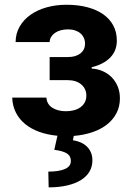

<svg xmlns="http://www.w3.org/2000/svg" viewBox="-20 -573 567 823"><path d="M32.3 -154.5H179Q179.7 -141 185.9 -130.1Q192.1 -119.3 203.1 -111.9Q214.1 -104.4 229.4 -100.3Q244.7 -96.2 262.8 -96.2Q281.2 -96.2 297.2 -100.5Q313.2 -104.8 324.9 -113.3Q336.6 -121.8 343.4 -134.2Q350.1 -146.7 350.1 -163Q350.1 -177.9 344.5 -190Q338.8 -202.1 328.5 -210.9Q318.2 -219.8 303.6 -224.6Q289.1 -229.4 271.3 -229.4H192.8V-328.5H271.3Q289.1 -328.5 302.6 -332.7Q316.1 -337 325.5 -344.6Q334.9 -352.3 339.7 -362.7Q344.5 -373.2 344.5 -385.7Q344.5 -399.5 339.3 -410.7Q334.2 -421.9 324.8 -430Q315.3 -438.2 301.8 -442.6Q288.4 -447.1 271.7 -447.1Q254.6 -447.1 240.4 -443.2Q226.2 -439.3 215.7 -432Q205.3 -424.7 199.2 -414.8Q193.2 -404.8 192.8 -392.8H46.9Q47.2 -429.7 64.3 -459.2Q81.3 -488.6 110.6 -509.4Q139.9 -530.2 179.5 -541.4Q219.1 -552.6 264.9 -552.6Q315 -552.6 354.9 -541.9Q394.9 -531.2 422.9 -511.4Q451 -491.5 465.9 -463.1Q480.8 -434.7 480.8 -398.8Q480.8 -355.1 452.4 -326.2Q424 -297.2 372.9 -284.8V-279.1Q398.1 -277.7 420.1 -268.1Q442.1 -258.5 458.5 -242Q474.8 -225.5 484.4 -202.6Q494 -179.7 494 -151.3Q494 -116.5 479.4 -88.2Q464.8 -60 438.7 -39.4Q412.6 -18.8 376.2 -6.4Q339.8 6 296.2 9.6L292.6 28.1Q310.7 30.9 326 37.6Q341.3 44.4 352.5 55.2Q363.6 66.1 369.9 81Q376.1 95.9 376.1 114.3Q376.1 141 363.6 162.3Q351.2 183.6 327.1 198.7Q302.9 213.8 268.1 221.9Q233.3 230.1 188.6 230.1L187.1 162.6Q231.9 162.6 257.5 151.8Q283 141 283.7 118.3Q284.4 96.2 267.2 85Q250 73.9 212.7 69.2L226.2 8.9Q184.3 5 149.3 -7.5Q114.3 -19.9 88.8 -40.5Q63.2 -61.1 48.5 -89.7Q33.7 -118.3 32.3 -154.5Z"/></svg>

Font: Cannonade
Style: Bold
Weight: 700
Designer: Rasmus Andersson
Foundry: rsms
Version: Version 3.012;git-f93a4a705